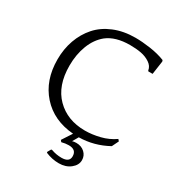

<svg xmlns="http://www.w3.org/2000/svg" viewBox="-201 -798 1055 1133"><g transform="rotate(30 327.0 -231.0)"><path d="M276.9 184.1 275.9 178.2 289.1 154.8H295.9Q329.6 167 365.2 167Q418.9 167 418.9 127Q418.9 81.1 367.2 81.1Q343.8 81.1 318.8 87.9L310.1 77.1L354 9.8Q217.3 -1 136.2 -91.8Q55.2 -182.6 55.2 -324.2Q55.2 -395.5 77.1 -457Q99.1 -518.6 140.4 -565.2Q181.6 -611.8 246.1 -638.4Q310.5 -665 391.1 -665Q436.5 -665 492.4 -657Q548.3 -648.9 594.2 -630.9L597.2 -622.1L584 -530.8H555.2L551.8 -535.2Q547.9 -563 521 -581.1Q494.1 -599.1 460.2 -605.5Q426.3 -611.8 384.8 -611.8Q286.1 -611.8 229 -566.9Q183.1 -529.3 158.9 -466.6Q134.8 -403.8 134.8 -328.1Q134.8 -191.4 209.7 -116.2Q284.7 -41 404.8 -41Q453.1 -41 505.6 -54Q558.1 -66.9 601.1 -97.2L610.8 -85.9L588.9 -41Q496.6 9.8 394 11.2L371.1 50.8Q382.3 46.9 398.9 46.9Q433.1 46.9 455.6 67.6Q478 88.4 478 119.1Q478 152.8 446.3 178Q414.6 203.1 368.2 203.1Q320.8 203.1 276.9 184.1Z"/></g></svg>

Font: Quattrocento Roman
Style: Regular
Weight: 400
Designer: Pablo Impallari
Foundry: Pablo Impallari. www.impallari.com Igino Marini. www.ikern.com
Version: Version 1.000